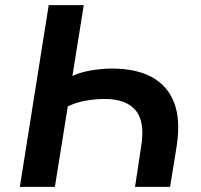

<svg xmlns="http://www.w3.org/2000/svg" viewBox="-20 -725 781 745"><path d="M57 0 169 -705H305L261 -430Q289 -444 331.5 -451.5Q374 -459 414 -459Q508 -459 569 -426Q630 -393 655.5 -327Q681 -261 666 -161L640 0H504L527 -152Q544 -251 507 -296Q470 -341 387 -341Q352 -341 313.5 -334.5Q275 -328 243 -312L193 0Z"/></svg>

Font: Nunito Sans 7pt
Style: Bold Italic
Weight: 700
Italic angle: -9°
Version: Version 3.101;gftools[0.9.27]